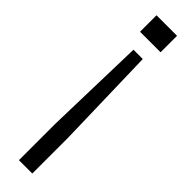

<svg xmlns="http://www.w3.org/2000/svg" viewBox="-281 -585 769 769"><g transform="rotate(45 104.0 -200.0)"><path d="M78.3 -437.2H131.1L142.4 -3.8V200H66.7V-3.9ZM46 -600H162.3V-506.7H46Z"/></g></svg>

Font: Big Shoulders Stencil Thin
Style: Regular
Weight: 100
Designer: Patric King
Foundry: XO Type Co
Version: Version 2.001